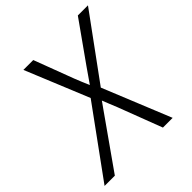

<svg xmlns="http://www.w3.org/2000/svg" viewBox="-197 -867 1005 1005"><g transform="rotate(-45 305.5 -365.0)"><path d="M4 0 278 -377 133 -730H206L289 -510Q295 -493 305.5 -469Q316 -445 323 -428Q335 -445 351.5 -469Q368 -493 380 -510L536 -730H611L354 -378L508 0H436L343 -244Q337 -260 326.5 -284.5Q316 -309 310 -326Q297 -309 280.5 -284.5Q264 -260 252 -244L80 0Z"/></g></svg>

Font: JetBrains Mono NL ExtraLight
Style: Italic
Weight: 200
Italic angle: -9°
Monospace: yes
Designer: Philipp Nurullin, Konstantin Bulenkov
Foundry: JetBrains
Version: Version 2.305; ttfautohint (v1.8.4.7-5d5b)